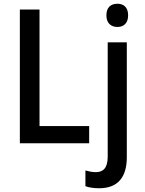

<svg xmlns="http://www.w3.org/2000/svg" viewBox="-20 -765 772 1025"><path d="M548 -683C548 -641 573 -621 607 -621C640 -621 664 -641 664 -683C664 -726 640 -745 607 -745C572 -745 548 -726 548 -683ZM86 0H456V-92H191V-714H86ZM509 240C611 240 657 179 657 74V-539H555V71C555 133 530 154 492 154C472 154 454 150 436 145V229C455 236 480 240 509 240Z"/></svg>

Font: Noto Sans SemiCondensed Medium
Style: Regular
Weight: 500
Width: 4
Designer: Monotype Design Team
Foundry: Monotype Imaging Inc.
Version: Version 2.013